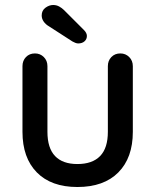

<svg xmlns="http://www.w3.org/2000/svg" viewBox="-20 -740 621 769"><path d="M462 -526Q483 -526 497.5 -511.5Q512 -497 512 -475V-212Q512 -108 454 -49.5Q396 9 290 9Q185 9 127.5 -49.5Q70 -108 70 -212V-475Q70 -497 84 -511.5Q98 -526 120 -526Q141 -526 155.5 -511.5Q170 -497 170 -475V-212Q170 -147 200.5 -115Q231 -83 290 -83Q350 -83 381 -115Q412 -147 412 -212V-475Q412 -497 426 -511.5Q440 -526 462 -526ZM293 -566Q288 -566 281.5 -568.5Q275 -571 270 -574L177 -634Q163 -642 155 -653.5Q147 -665 147 -678Q147 -698 162 -709Q177 -720 193 -720Q206 -720 217 -714Q228 -708 236 -700L316 -620Q328 -608 328 -596Q328 -583 318.5 -574.5Q309 -566 293 -566Z"/></svg>

Font: Quicksand Light SemiBold
Style: Regular
Weight: 600
Version: Version 3.006